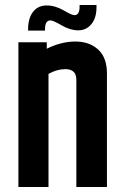

<svg xmlns="http://www.w3.org/2000/svg" viewBox="-20 -752 499 772"><path d="M300 -732H368V-723Q368 -680 347.5 -655Q327 -630 294.5 -630Q262 -630 228 -650Q194 -670 183 -670Q161 -670 161 -635V-629H93V-635Q93 -679 113 -704.5Q133 -730 167.5 -730Q202 -730 235.5 -710.5Q269 -691 279 -691Q300 -691 300 -725ZM168 -556Q226 -585 283 -585Q340 -585 375 -552.5Q410 -520 410 -457V0H287V-431Q287 -474 243 -474Q209 -474 175 -455V0H54V-582H168Z"/></svg>

Font: Khand SemiBold
Style: Regular
Weight: 600
Designer: Devanagari: Sanchit Sawaria, Jyotish Sonowal; Latin: Satya Rajpurohit
Foundry: Indian Type Foundry
Version: Version 1.101;PS 1.0;hotconv 1.0.78;makeotf.lib2.5.61930; tt